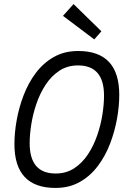

<svg xmlns="http://www.w3.org/2000/svg" viewBox="-20 -913 620 945"><path d="M253 12Q51 12 51 -204Q51 -259 62 -321Q73 -383 96 -443.5Q119 -504 156 -553.5Q193 -603 245 -632.5Q297 -662 365 -662Q567 -662 567 -446Q567 -391 556 -329Q545 -267 522 -206.5Q499 -146 462 -96.5Q425 -47 373 -17.5Q321 12 253 12ZM254 -59Q306 -59 345.5 -85Q385 -111 413 -153.5Q441 -196 458.5 -247Q476 -298 484 -349Q492 -400 492 -442Q492 -591 364 -591Q312 -591 272.5 -565Q233 -539 205 -496.5Q177 -454 159.5 -403Q142 -352 134 -301Q126 -250 126 -208Q126 -59 254 -59ZM444 -719 290 -835 342 -893 479 -759Z"/></svg>

Font: Sometype Mono
Style: Italic
Weight: 400
Italic angle: -12°
Monospace: yes
Designer: Ryoichi Tsunekawa
Foundry: Dharma Type
Version: Version 1.000; ttfautohint (v1.8.3)